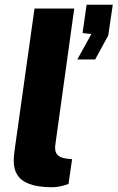

<svg xmlns="http://www.w3.org/2000/svg" viewBox="-20 -778 494 807"><path d="M305 -528H380L435 -629L454 -758H344L327 -639L364 -635ZM200 9C223 9 247 3 268 -5L283 -109L261 -111C214 -117 208 -142 213 -173L292 -742H125L42 -151C31 -76 29 9 200 9Z"/></svg>

Font: United Sans ExtraBold
Style: Italic
Weight: 800
Italic angle: -8°
Designer: Pablo Impallari, Rodrigo Fuenzalida (Modified by Dan O. Williams)
Version: Version 1.000;PS 001.000;hotconv 1.0.88;makeotf.lib2.5.64775